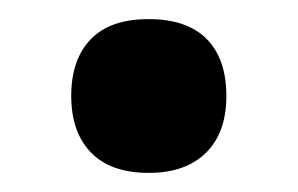

<svg xmlns="http://www.w3.org/2000/svg" viewBox="-20 -453 310 200"><path d="M54.2 -353Q54.2 -391.1 74.5 -412.1Q94.7 -433.1 134.8 -433.1Q174.8 -433.1 195.3 -412.4Q215.8 -391.6 215.8 -353Q215.8 -314.9 194.6 -293.9Q173.3 -272.9 134.8 -272.9Q95.2 -272.9 74.7 -294.2Q54.2 -315.4 54.2 -353Z"/></svg>

Font: TypoPRO Open Sans Condensed
Style: Bold
Weight: 700
Width: 3
Foundry: Ascender Corporation
Version: Version 1.11